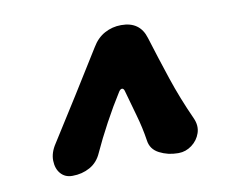

<svg xmlns="http://www.w3.org/2000/svg" viewBox="-50 -885 610 480"><g transform="rotate(-10 255.5 -645.0)"><path d="M98 -470Q80 -470 69 -482.5Q58 -495 57.5 -515.5Q57 -536 71 -557Q106 -612 140.5 -667Q175 -722 209 -777Q222 -799 241.5 -809.5Q261 -820 283 -820H284Q331 -820 344 -777Q361 -722 379 -668Q397 -614 422 -559Q431 -539 425 -521Q419 -503 403.5 -491.5Q388 -480 370 -480H368Q343 -480 321.5 -491Q300 -502 297 -525Q292 -558 282.5 -591Q273 -624 264 -657Q262 -663 258 -663Q254 -663 250 -657Q229 -624 208.5 -586Q188 -548 173 -515Q163 -492 143 -481Q123 -470 99 -470Z"/></g></svg>

Font: Winky Sans SemiBold
Style: Italic
Weight: 600
Italic angle: -8.97852°
Designer: Simon Atzbach
Foundry: typofactur
Version: Version 1.205